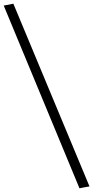

<svg xmlns="http://www.w3.org/2000/svg" viewBox="-21 -809 502 1034"><path d="M407 205C425 201 443 198 461 195L51 -789L-1 -779Z"/></svg>

Font: Repo Light
Style: Regular
Weight: 300
Designer: Stefan Peev
Foundry: Context Ltd
Version: Version 001.502